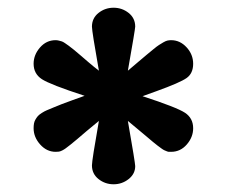

<svg xmlns="http://www.w3.org/2000/svg" viewBox="-20 -769 590 497"><path d="M67 -437Q67 -444 68 -449.5Q69 -455 72 -460Q75 -465 78 -468.5Q81 -472 88 -476.5Q95 -481 101 -483.5Q107 -486 119 -491Q131 -496 140 -499.5Q149 -503 167 -509.5Q185 -516 199 -521Q110 -550 88.5 -564Q67 -578 67 -604Q67 -627 83.5 -646Q100 -665 124 -665Q128 -665 132 -664Q136 -663 139.5 -662Q143 -661 148 -657.5Q153 -654 158 -650.5Q163 -647 171.5 -640Q180 -633 187.5 -626.5Q195 -620 209 -608Q223 -596 236 -586Q218 -688 218 -700Q218 -722 235 -735.5Q252 -749 274 -749Q296 -749 313 -735.5Q330 -722 330 -700Q330 -694 311 -586Q323 -596 337.5 -608.5Q352 -621 360 -627.5Q368 -634 377 -641.5Q386 -649 391.5 -652.5Q397 -656 403 -659.5Q409 -663 413.5 -664Q418 -665 423 -665Q446 -665 463 -646.5Q480 -628 480 -604Q480 -579 463 -567Q446 -555 385 -533Q362 -525 349 -520Q438 -491 459 -477Q480 -463 480 -437Q480 -414 463.5 -395Q447 -376 423 -376Q419 -376 417 -376Q415 -376 411.5 -377.5Q408 -379 405.5 -380Q403 -381 397.5 -385Q392 -389 388 -392Q384 -395 375.5 -402Q367 -409 359.5 -415.5Q352 -422 338 -433.5Q324 -445 311 -456Q330 -347 330 -339Q330 -319 313 -305.5Q296 -292 274 -292Q252 -292 235 -305.5Q218 -319 218 -341Q218 -354 236 -456Q220 -443 204 -429.5Q188 -416 180 -409Q172 -402 163 -395Q154 -388 150 -385Q146 -382 141 -379.5Q136 -377 132.5 -376.5Q129 -376 124 -376Q101 -376 84 -395Q67 -414 67 -437Z"/></svg>

Font: CMU Sans Serif
Style: Bold
Weight: 700
Version: Version 0.7.0